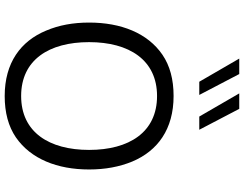

<svg xmlns="http://www.w3.org/2000/svg" viewBox="-126 -862 994 781"><g transform="rotate(90 370.5 -472.0)"><path d="M371.1 -681.6C303.2 -681.6 247.6 -666.5 203.1 -636.2C114.7 -575.7 72.3 -467.3 72.3 -337.9C72.3 -272.9 83 -214.8 105 -163.1C147.9 -59.6 235.8 5.4 371.1 5.4C439 5.4 494.6 -9.8 539.1 -40C627 -100.6 669.9 -208.5 669.9 -337.9C669.9 -402.8 659.2 -460.9 637.7 -513.2C594.2 -616.7 506.3 -681.6 371.1 -681.6ZM371.1 -614.3C518.6 -614.3 590.3 -500.5 590.3 -337.9C590.3 -175.8 518.6 -61.5 371.1 -61.5C223.6 -61.5 151.9 -175.3 151.9 -337.9C151.9 -500.5 224.1 -614.3 371.1 -614.3ZM281.7 -948.7H218.8L313 -786.1H366.7ZM423.3 -948.7H360.4L454.6 -786.1H508.3Z"/></g></svg>

Font: Estedad Regular
Style: Regular
Weight: 400
Designer: Amin Abedi
Version: Version 7.3